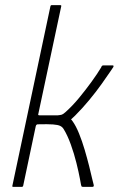

<svg xmlns="http://www.w3.org/2000/svg" viewBox="-20 -726 466 746"><path d="M28 -4 176 -702Q177 -706 180 -706H214Q219 -706 218 -702L129 -284Q128 -282 128.5 -280Q129 -278 133 -278Q152 -278 169.5 -278Q187 -278 205 -278Q215 -279 220 -280.5Q225 -282 234 -290Q262 -315 287.5 -346Q313 -377 335.5 -408Q358 -439 373 -464Q375 -470 377.5 -471Q380 -472 384 -472H417Q420 -472 421 -470.5Q422 -469 420 -465Q420 -465 407.5 -446.5Q395 -428 374 -398.5Q353 -369 326.5 -337Q300 -305 272 -277Q268 -273 264 -269.5Q260 -266 256 -262Q257 -261 259 -259Q261 -257 262 -255Q275 -237 287 -207.5Q299 -178 309 -144Q319 -110 326.5 -80Q334 -50 338.5 -30Q343 -10 344 -8Q346 0 339 0Q336 0 331 0Q326 0 321 0Q316 0 311 0Q306 0 303 0Q299 0 298 -0.5Q297 -1 295 -7Q295 -7 290.5 -31.5Q286 -56 277 -92.5Q268 -129 255 -165Q242 -201 227 -225Q222 -233 213.5 -237Q205 -241 186 -242.5Q167 -244 127 -243Q121 -243 119 -236L70 -4Q69 0 65 0H31Q27 0 28 -4Z"/></svg>

Font: Glory ExtraLight
Style: Italic
Weight: 250
Italic angle: -12°
Version: Version 1.011